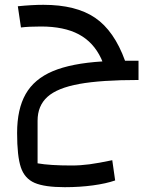

<svg xmlns="http://www.w3.org/2000/svg" viewBox="-20 -500 595 797"><path d="M136 1V178Q187 187 277 187Q314 187 351.5 182Q389 177 446 165L458 249Q421 262 366 269.5Q311 277 249 277Q165 277 123.5 259Q82 241 66.5 194.5Q51 148 51 52Q51 -47 86.5 -109.5Q122 -172 199 -204.5Q276 -237 405 -245L400 -257Q368 -325 307 -357.5Q246 -390 150 -390Q100 -390 67 -386L54 -474Q113 -480 160 -480Q296 -480 375 -426Q454 -372 499 -248H555V-168Q400 -168 309 -151.5Q218 -135 177 -98Q136 -61 136 1Z"/></svg>

Font: Changa
Style: Regular
Weight: 400
Designer: Eduardo Rodriguez Tunni
Foundry: Eduardo Rodriguez Tunni
Version: Version 2.002; ttfautohint (v1.5.10-5e6f)